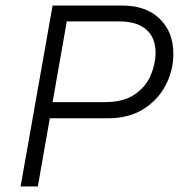

<svg xmlns="http://www.w3.org/2000/svg" viewBox="-20 -670 643 690"><path d="M369 -245H159L116 0H54L169 -650H420Q505 -650 554 -602.5Q603 -555 603 -476Q603 -417 575.5 -364Q548 -311 495.5 -278Q443 -245 369 -245ZM409 -593H220L169 -303H357Q424 -303 464 -330.5Q504 -358 521.5 -399Q539 -440 539 -480Q539 -535 505.5 -564Q472 -593 409 -593Z"/></svg>

Font: Overused Grotesk Book
Style: Italic
Weight: 350
Italic angle: -10°
Version: Version 0.003